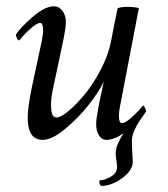

<svg xmlns="http://www.w3.org/2000/svg" viewBox="-20 -445 542 619"><path d="M405.3 7.8Q405.3 29.8 406.7 51Q408.2 72.3 408.2 75.2Q408.2 104.5 373.8 129.4Q339.4 154.3 306.6 154.3Q302.2 152.3 301 146.5Q299.8 140.6 300.8 136.7Q319.3 135.7 338.4 124Q357.4 112.3 357.4 93.8Q357.4 85.9 355.2 72Q353 58.1 352.8 50.5Q352.5 43 356.4 27.3Q365.7 3.4 378.9 -15.6Q347.7 5.9 323.2 5.9Q308.1 5.9 299.1 -8.3Q290 -22.5 290 -44.9Q290 -61 296.9 -96.7Q299.3 -111.3 302.2 -124.5Q305.2 -137.7 308.6 -153.8Q312 -169.9 314.5 -181.6Q300.8 -151.9 267.6 -109.1Q234.4 -66.4 191.2 -30.3Q147.9 5.9 118.2 5.9Q69.3 5.9 69.3 -64.5Q69.3 -99.1 83 -165L115.2 -315.4Q119.1 -338.9 119.1 -346.7Q119.1 -371.1 109.4 -371.1Q104.5 -371.1 97.4 -366.9Q90.3 -362.8 83.3 -356.9Q76.2 -351.1 68.6 -343.8Q61 -336.4 55.7 -330.6Q50.3 -324.7 45.9 -319.3L41 -314.5Q38.6 -314.5 34.9 -321.5Q31.2 -328.6 31.2 -333Q43.9 -354.5 84.2 -389.6Q124.5 -424.8 154.3 -424.8Q169.9 -424.8 181.2 -410.2Q192.4 -395.5 192.4 -374Q192.4 -358.4 185.5 -322.3L151.4 -161.1Q144.5 -130.4 144.5 -108.4Q144.5 -87.9 148.2 -77.1Q151.9 -66.4 163.1 -66.4Q176.3 -66.4 201.9 -87.9Q227.5 -109.4 254.6 -142.6Q281.7 -175.8 305.7 -222.2Q329.6 -268.6 337.9 -311.5Q345.7 -354.5 359.4 -418.9Q372.6 -422.9 389.6 -422.9Q412.1 -422.9 427.7 -418.9L367.2 -103.5Q363.3 -84 363.3 -72.3Q363.3 -47.9 373 -47.9Q377.9 -47.9 385 -52Q392.1 -56.2 399.2 -62Q406.2 -67.9 413.8 -75.2Q421.4 -82.5 426.8 -88.4Q432.1 -94.2 436.5 -99.6L441.4 -104.5Q443.8 -104.5 447.5 -97.4Q451.2 -90.3 451.2 -85.9Q436 -64.5 428.5 -53.2Q420.9 -42 413.1 -24.2Q405.3 -6.3 405.3 7.8Z"/></svg>

Font: Crimson
Style: Italic
Weight: 400
Italic angle: -11°
Version: Version 0.8